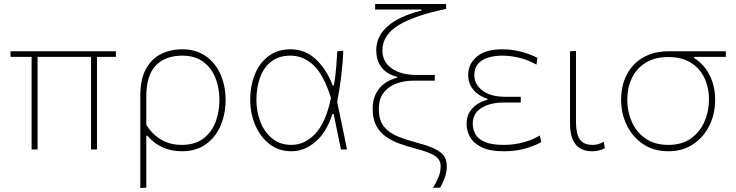

<svg xmlns="http://www.w3.org/2000/svg" viewBox="-20 -752 3705 966"><path d="M139 0V-466H33V-494H563V-466H468V0H438V-466H169V0Z M686 194V-271Q686 -352.5 713.8 -404Q741.5 -455.5 789.2 -479.8Q837 -504 897.5 -504Q964.5 -504 1013.2 -471Q1062 -438 1088.5 -380.2Q1115 -322.5 1115 -249Q1115 -179.5 1090.2 -120.8Q1065.5 -62 1016.2 -26.5Q967 9 894 9Q841 9 797 -11.2Q753 -31.5 722 -69H716V192ZM894 -23Q961 -23 1003 -55Q1045 -87 1064.5 -138.5Q1084 -190 1084 -249Q1084 -310.5 1063.5 -361Q1043 -411.5 1001.5 -441.8Q960 -472 897.5 -472Q811.5 -472 763.8 -422.5Q716 -373 716 -265.5V-124Q746 -76 790.8 -49.5Q835.5 -23 894 -23Z M1446.5 9Q1382 9 1335.5 -27.5Q1289 -64 1264 -123Q1239 -182 1239 -249Q1239 -322.5 1263.2 -380.2Q1287.5 -438 1332.8 -471Q1378 -504 1441.5 -504Q1514.5 -504 1568.2 -454.5Q1622 -405 1654 -322H1660Q1668 -369.5 1671.5 -412.8Q1675 -456 1677 -494L1707 -497Q1705 -434 1696.8 -368.5Q1688.5 -303 1676.5 -239Q1689 -179 1701.5 -119.5Q1713.5 -60 1726 0H1695.5Q1686 -45 1677 -89.5Q1668 -134 1658.5 -178.5H1652.5Q1623 -86.5 1567.5 -38.8Q1512 9 1446.5 9ZM1446.5 -23Q1514.5 -23 1567.5 -80.5Q1620.5 -138 1645 -259Q1609 -375.5 1557.5 -423.8Q1506 -472 1441.5 -472Q1382 -472 1344 -441.8Q1306 -411.5 1288 -361Q1270 -310.5 1270 -249Q1270 -192 1289.8 -140.2Q1309.5 -88.5 1348.8 -55.8Q1388 -23 1446.5 -23Z M2158.5 193Q2172.5 171 2184.8 142.5Q2197 114 2197 85Q2197 51.5 2168.8 32.5Q2140.5 13.5 2070.5 -4.5Q2030 -15 1991.5 -28.8Q1953 -42.5 1922.2 -64Q1891.5 -85.5 1873.2 -119.2Q1855 -153 1855 -203.5Q1855 -245 1868 -273.8Q1881 -302.5 1900.8 -320.5Q1920.5 -338.5 1941.5 -348Q1962.5 -357.5 1978 -361V-366Q1954 -370.5 1929.8 -385.5Q1905.5 -400.5 1889.2 -428.8Q1873 -457 1873 -500Q1873 -568.5 1929.5 -619.2Q1986 -670 2101 -699V-704H1867.5V-732H2224.5V-707Q2071 -676 1987.5 -626.5Q1904 -577 1904 -498.5Q1904 -440.5 1951 -407.8Q1998 -375 2073.5 -375H2167.5V-346H2056Q2015 -346 1976 -332.2Q1937 -318.5 1911.5 -287.2Q1886 -256 1886 -203.5Q1886 -145.5 1913 -113.5Q1940 -81.5 1985.2 -64Q2030.5 -46.5 2086.5 -31.5Q2146.5 -15.5 2177 1.8Q2207.5 19 2217.8 39Q2228 59 2228 85Q2228 115 2217 144.2Q2206 173.5 2194.5 192Z M2515.5 9Q2443.5 9 2402.5 -11.5Q2361.5 -32 2344.5 -63.5Q2327.5 -95 2327.5 -128Q2327.5 -167 2345 -192.2Q2362.5 -217.5 2387.2 -231.5Q2412 -245.5 2432.5 -250V-255Q2409.5 -262 2387 -277.2Q2364.5 -292.5 2350 -317Q2335.5 -341.5 2335.5 -376Q2335.5 -429.5 2378.8 -466.8Q2422 -504 2508.5 -504Q2559 -504 2606.8 -490.5Q2654.5 -477 2684 -460.5L2679 -427Q2636 -451 2592 -461.5Q2548 -472 2509.5 -472Q2442 -472 2404.2 -447.5Q2366.5 -423 2366.5 -373.5Q2366.5 -328.5 2406.8 -296.8Q2447 -265 2525.5 -265H2600V-236H2512Q2447 -236 2402.8 -209.2Q2358.5 -182.5 2358.5 -129Q2358.5 -101 2372 -76.8Q2385.5 -52.5 2419.5 -37.8Q2453.5 -23 2515 -23Q2566.5 -23 2614.5 -36.2Q2662.5 -49.5 2696 -70.5L2703 -37.5Q2679 -22 2629.2 -6.5Q2579.5 9 2515.5 9Z M2959.5 9Q2848 9 2848 -130V-494L2878 -495.5V-135Q2878 -78.5 2897.2 -50.8Q2916.5 -23 2962.5 -23Q2991 -23 3018 -39L3023 -6Q2994 9 2959.5 9Z M3343 9Q3269 9 3215.8 -26.8Q3162.5 -62.5 3133.8 -121.5Q3105 -180.5 3105 -249Q3105 -323.5 3134.5 -378.5Q3164 -433.5 3217.5 -463.8Q3271 -494 3343 -494H3632V-466H3472.5V-460Q3523 -428.5 3550.5 -373.2Q3578 -318 3578 -251Q3578 -178.5 3548.8 -119.5Q3519.5 -60.5 3466.5 -25.8Q3413.5 9 3343 9ZM3343 -23Q3411.5 -23 3456.8 -55.8Q3502 -88.5 3524.5 -140.5Q3547 -192.5 3547 -251Q3547 -313 3523.5 -361.2Q3500 -409.5 3454.5 -437.2Q3409 -465 3343 -465Q3275.5 -465 3229.2 -436.8Q3183 -408.5 3159.5 -359.8Q3136 -311 3136 -249Q3136 -191 3158.8 -139.2Q3181.5 -87.5 3227.5 -55.2Q3273.5 -23 3343 -23Z"/></svg>

Font: Heraclito Thin
Style: Regular
Weight: 100
Designer: Kostas Bartsokas (font) & Cristiano Sobral (main changes)
Foundry: Kostas Bartsokas (font) & Cristiano Sobral (main changes)
Version: Version 1.00;July 8, 2020;FontCreator 13.0.0.2655 64-bit